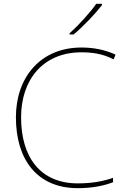

<svg xmlns="http://www.w3.org/2000/svg" viewBox="-20 -1065 654 1002"><path d="M512 -1038V-1045H482C453 -1002 388 -931 343 -891V-885H364C417 -929 477 -993 512 -1038ZM405 -792C460 -792 516 -785 573 -755L583 -780C528 -805 470 -817 405 -817C191 -817 63 -661 63 -453C63 -232 174 -83 386 -83C465 -83 526 -97 570 -114V-137C522 -120 463 -108 386 -108C189 -108 90 -246 90 -453C90 -648 204 -792 405 -792Z"/></svg>

Font: Noto Sans Telugu UI Thin
Style: Regular
Weight: 100
Designer: Jelle Bosma - Monotype Design Team
Foundry: Monotype Imaging Inc.
Version: Version 2.005